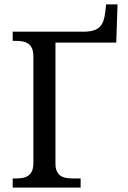

<svg xmlns="http://www.w3.org/2000/svg" viewBox="-20 -859 584 879"><path d="M512.2 -664.1H233.9V-109.9Q233.9 -87.9 240.5 -74.5Q247.1 -61 258.3 -53.7Q269.5 -46.4 284.4 -44.2Q299.3 -42 315.9 -42H349.1V0H38.1V-42H50.8Q67.9 -42 82.8 -44.4Q97.7 -46.9 108.9 -54.4Q120.1 -62 126.5 -76.2Q132.8 -90.3 132.8 -113.8V-600.1Q132.8 -623.5 126.5 -637.7Q120.1 -651.9 108.9 -659.4Q97.7 -667 82.8 -669.4Q67.9 -671.9 50.8 -671.9H38.1V-713.9H361.8Q391.1 -713.9 409.4 -720Q427.7 -726.1 438.5 -737.8Q449.2 -749.5 454.3 -766.4Q459.5 -783.2 461.9 -804.2L465.8 -838.9H518.1Z"/></svg>

Font: Noto Serif
Style: Regular
Weight: 400
Designer: Monotype Design team
Foundry: Monotype Imaging Inc.
Version: Version 1.02